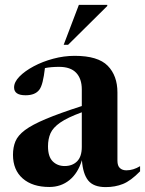

<svg xmlns="http://www.w3.org/2000/svg" viewBox="-20 -752 592 784"><path d="M552 -52.5Q514 -13.5 482 -0.8Q450 12 411.5 12Q362 12 340.2 -15Q318.5 -42 314.5 -98Q298.5 -45 263.8 -16.8Q229 11.5 181.5 11.5Q112.5 11.5 72.8 -23.2Q33 -58 33 -120Q33 -150.5 43 -174.8Q53 -199 82 -220.8Q111 -242.5 166.8 -266Q222.5 -289.5 314 -319V-387Q314 -430.5 291 -454.8Q268 -479 221.5 -479Q188.5 -479 163.5 -474Q159.5 -440 154 -418Q148.5 -396 140.5 -385.5Q123.5 -363 84.5 -363Q37.5 -363 37.5 -395Q37.5 -417 59.5 -439.5Q81.5 -462 117.5 -481.2Q153.5 -500.5 197.2 -512.2Q241 -524 285 -524Q380 -524 419.8 -483.5Q459.5 -443 459.5 -374.5V-96Q459.5 -75 469.5 -65.8Q479.5 -56.5 496 -56.5Q524 -56.5 552 -73.5ZM176 -154.5Q176 -112.5 195.2 -93.2Q214.5 -74 244 -74Q275.5 -74 294.8 -93.2Q314 -112.5 314 -152V-293.5Q255.5 -272 226 -251.5Q196.5 -231 186.2 -207.8Q176 -184.5 176 -154.5ZM240 -569 302 -732H418V-727.5L258 -569Z"/></svg>

Font: Newsreader 72pt SemiBold
Style: Regular
Weight: 600
Designer: Hugues Gentile
Foundry: Production Type
Version: Version 1.003; ttfautohint (v1.8.3)